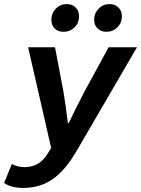

<svg xmlns="http://www.w3.org/2000/svg" viewBox="-68 -728 692 942"><path d="M44 194Q-11 194 -48 170L-10 77Q20 92 52 92Q126 92 165 27L183 -2L70 -496H202L243 -280Q255 -208 265 -124H269Q304 -197 347 -280L465 -496H604L307 14Q252 108 190.5 151Q129 194 44 194ZM243 -572Q217 -572 200.5 -588Q184 -604 184 -632Q184 -663 206 -685.5Q228 -708 260 -708Q286 -708 303 -691.5Q320 -675 320 -648Q320 -616 298 -594Q276 -572 243 -572ZM454 -572Q428 -572 411 -588Q394 -604 394 -632Q394 -663 416 -685.5Q438 -708 470 -708Q496 -708 513 -691.5Q530 -675 530 -648Q530 -616 508 -594Q486 -572 454 -572Z"/></svg>

Font: TypoPRO Source Code Pro
Style: Bold Italic
Weight: 700
Italic angle: -11°
Monospace: yes
Designer: Paul D. Hunt, Teo Tuominen
Foundry: Adobe Systems Incorporated
Version: Version 1.030;PS 1.0;hotconv 1.0.84;makeotf.lib2.5.63406